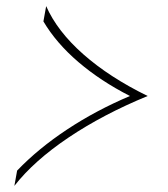

<svg xmlns="http://www.w3.org/2000/svg" viewBox="-20 -598 549 628"><path d="M36 -40Q105 -112 199.5 -174.5Q294 -237 405 -284Q309 -333 236.5 -395Q164 -457 122 -528L131 -578Q167 -496 252.5 -420.5Q338 -345 463 -284Q317 -224 204 -148Q91 -72 27 10Z"/></svg>

Font: KoHo ExtraLight
Style: Italic
Weight: 275
Italic angle: -10°
Version: Version 1.000; ttfautohint (v1.6)